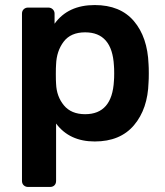

<svg xmlns="http://www.w3.org/2000/svg" viewBox="-20 -550 654 760"><path d="M91 190Q81 190 74 183.5Q67 177 67 166V-496Q67 -507 74 -513.5Q81 -520 91 -520H171Q182 -520 189 -513Q196 -506 196 -496V-456Q249 -530 355 -530Q456 -530 510 -466.5Q564 -403 568 -296Q569 -284 569 -260Q569 -236 568 -224Q565 -119 510.5 -54.5Q456 10 355 10Q255 10 202 -61V166Q202 177 195.5 183.5Q189 190 178 190ZM317 -98Q424 -98 431 -230Q432 -240 432 -260Q432 -280 431 -290Q424 -422 317 -422Q260 -422 232 -385Q204 -348 202 -295Q201 -283 201 -257Q201 -231 202 -218Q204 -168 233 -133Q262 -98 317 -98Z"/></svg>

Font: Rubik AZ
Style: Regular
Weight: 500
Designer: Hubert and Fischer
Foundry: Hubert & Fischer
Version: Version 2.000